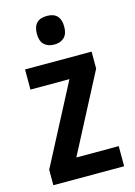

<svg xmlns="http://www.w3.org/2000/svg" viewBox="-115 -814 613 875"><g transform="rotate(-15 191.0 -376.5)"><path d="M359 0H25V-73L221 -448H37V-543H351V-463L159 -95H359ZM196 -753Q260 -753 260 -685Q260 -651 242.5 -634.5Q225 -618 196 -618Q166 -618 148.5 -634.5Q131 -651 131 -685Q131 -753 196 -753Z"/></g></svg>

Font: Noto Sans Myanmar UI Condensed SemiBold
Style: Regular
Weight: 600
Width: 3
Designer: Monotype Design Team
Foundry: Monotype Imaging Inc.
Version: Version 2.103; ttfautohint (v1.8.4.7-5d5b)